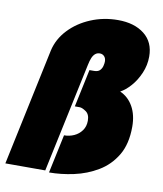

<svg xmlns="http://www.w3.org/2000/svg" viewBox="-97 -780 725 853"><g transform="rotate(10 265.0 -354.0)"><path d="M219 -168Q243 -168 264 -177.5Q285 -187 298.5 -205.5Q312 -224 312 -250Q312 -279 294.5 -291Q277 -303 266 -303H244L280 -473H300Q318 -473 326.5 -481.5Q335 -490 338 -502Q341 -514 341 -522Q341 -537 333 -545.5Q325 -554 313 -554Q301 -554 292.5 -547Q284 -540 278.5 -527Q273 -514 269 -494L164 0H-16L96 -529Q108 -582 147.5 -624Q187 -666 244.5 -690Q302 -714 367 -714Q441 -714 486 -678.5Q531 -643 531 -578Q531 -539 515.5 -503Q500 -467 477 -441Q454 -415 431 -403Q469 -386 490 -348.5Q511 -311 511 -258Q511 -180 480.5 -129Q450 -78 400.5 -48.5Q351 -19 293.5 -6.5Q236 6 182 6Z"/></g></svg>

Font: Raleway Thin Black
Style: Italic
Weight: 900
Italic angle: -12°
Version: Version 4.026